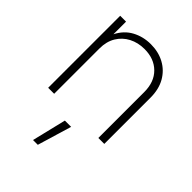

<svg xmlns="http://www.w3.org/2000/svg" viewBox="-221 -628 972 972"><g transform="rotate(45 265.0 -141.5)"><path d="M106.9 -324.7V0H64V-515.6H106V-425.3Q130.9 -475.1 176 -499.5Q221.2 -523.9 275.9 -523.9Q330.6 -523.9 373.5 -500.7Q416.5 -477.5 441.2 -434.3Q465.8 -391.1 465.8 -330.6V0H423.3V-328.6Q423.3 -400.9 381.3 -442.4Q339.4 -483.9 270.5 -483.9Q224.1 -483.9 187 -464.6Q149.9 -445.3 128.4 -409.7Q106.9 -374 106.9 -324.7ZM196.8 241.2 241.2 57.6H286.1L231 241.2Z"/></g></svg>

Font: Inter Display ExtraLight
Style: Regular
Weight: 200
Designer: Rasmus Andersson
Foundry: rsms
Version: Version 4.000;git-a52131595